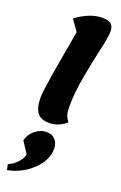

<svg xmlns="http://www.w3.org/2000/svg" viewBox="-219 -830 824 1312"><g transform="rotate(20 192.5 -174.5)"><path d="M183 25Q123 25 96.5 -10Q70 -45 70 -119Q70 -141 75.5 -184Q81 -227 91 -287.5Q101 -348 110 -399.5Q119 -451 131.5 -521.5Q144 -592 149 -622L93 -702Q193 -775 280 -775Q327 -775 346 -758.5Q365 -742 365 -704Q365 -666 342.5 -569Q320 -472 298 -350.5Q276 -229 276 -132Q276 -86 283.5 -65Q291 -44 307 -24Q252 25 183 25ZM24 426 15 386Q54 370 82 338.5Q110 307 114 280L60 198Q68 154 106.5 121.5Q145 89 191 89Q232 89 254.5 115Q277 141 277 180Q277 264 201.5 335.5Q126 407 24 426Z"/></g></svg>

Font: Lemonada
Style: Bold
Weight: 700
Designer: Mohamed Gaber (Arabic), Eduardo Tunni (Latin)
Foundry: Kief Type Foundry
Version: Version 4.004